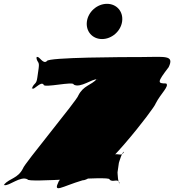

<svg xmlns="http://www.w3.org/2000/svg" viewBox="-20 -1123 910 1003"><path d="M539 -1103C488 -1103 441 -1062 434 -1011C427 -960 462 -919 513 -919C564 -919 611 -960 618 -1011C625 -1062 590 -1103 539 -1103ZM717 -825C635 -825 228 -824 225 -804C204 -784 184 -835 172 -824C169 -804 173 -842 170 -822C175 -792 187 -805 182 -767L175 -718C170 -680 160 -693 147 -663C144 -643 152 -681 149 -661C157 -650 193 -701 208 -681C205 -661 368 -701 365 -681C402 -661 463 -714 488 -708C485 -688 490 -731 487 -711C456 -677 416 -677 389 -624C386 -604 103 -263 100 -243C73 -190 32 -193 1 -159C-2 -139 6 -176 3 -156C28 -150 87 -206 124 -186C121 -166 555 -206 552 -186C567 -166 598 -195 604 -166C601 -146 609 -188 606 -168C596 -158 594 -225 594 -223L601 -272C601 -272 620 -338 628 -328C625 -308 630 -349 627 -329C613 -300 591 -330 570 -310C567 -290 391 -330 388 -310C345 -290 291 -276 305 -262C347 -262 348 -256 287 -176C255 -110 300 -148 411 -181C497 -181 790 -562 793 -582C820 -635 866 -673 848 -687C802 -687 800 -692 861 -772C893 -838 839 -825 717 -825Z"/></svg>

Font: Hussar Przerywany
Style: Obl
Weight: 400
Foundry: Cannot Into Space Fonts
Version: Version 0.982